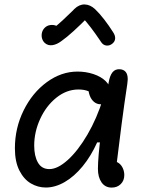

<svg xmlns="http://www.w3.org/2000/svg" viewBox="-20 -838 660 870"><path d="M47.5 -166Q47.5 -257.7 87.1 -337.8Q126.7 -418 192.2 -465.8Q257.8 -513.7 331.3 -513.7Q369.5 -513.7 403.9 -502.2Q438.3 -490.7 459.4 -469.8Q480.5 -449 480.5 -422.5Q480.5 -399.8 469.8 -382.7Q459 -365.5 436.2 -365.5Q419.2 -365.5 406.2 -376.2Q393.3 -387 386.6 -405.2Q379.8 -423.5 379.8 -445.3H427.8V-398Q424 -400.8 420 -403.2Q399.2 -417.2 380.2 -424.8Q361.3 -432.5 335.7 -432.5Q281.7 -432.5 235.4 -395.4Q189.2 -358.3 162.1 -299.3Q135 -240.3 135 -178.2Q135 -130.8 151.9 -101.3Q168.8 -71.8 203.8 -71.8Q241.3 -71.8 287.2 -113.2Q333 -154.5 376 -227.8Q419 -301.2 447.3 -392.3H483.7L451.2 -192.8H420.3Q392.3 -130.5 354.2 -84.2Q316.2 -38 273.2 -13.2Q230.3 11.7 187.5 11.7Q152 11.7 120.2 -6.7Q88.3 -25.2 67.9 -65.2Q47.5 -105.2 47.5 -166ZM423.7 -73Q423.7 -126.2 438.3 -238.1Q453 -350 470.5 -453.8Q471.5 -458 472.2 -463.7Q477.5 -495.2 489.8 -510.5Q502.2 -525.8 523.7 -524.2Q538.2 -523 546.7 -515.1Q555.2 -507.2 557.7 -492.6Q560.2 -478 556.7 -456.8Q543.2 -368.7 530.8 -273.4Q518.3 -178.2 506 -75.5L492.5 -107Q507.7 -107 519.2 -98.2Q530.7 -89.3 536.9 -75Q543.2 -60.7 543.2 -44.7Q543.2 -19.7 527.1 -3.8Q511 12 486.3 12Q456.5 12 440.1 -11.6Q423.7 -35.2 423.7 -73ZM180.8 -710.2Q191.5 -722 206.8 -724.3Q222 -726.7 235.6 -721Q249.2 -715.3 254.8 -705.2L216.3 -706Q240 -723.8 263.2 -745.3Q286.5 -766.8 310.2 -790.2L316.8 -797.2Q338.8 -818.5 363.6 -817.8Q388.3 -817.2 410.3 -797Q431.5 -776.8 453.1 -748.6Q474.7 -720.3 492.7 -691.8Q502.5 -677 501.8 -663.6Q501.2 -650.2 489.2 -640.3Q477 -630.2 462.4 -631.6Q447.8 -633 438.2 -647.3L433.8 -654Q412.8 -685.2 391.6 -713.2Q370.3 -741.2 347 -765.8L382.3 -763.8Q346.8 -727.5 314.2 -697.8Q281.7 -668.2 257.5 -651.3Q237.3 -636.3 217.8 -633.4Q198.3 -630.5 184.2 -642.3Q175.2 -649.8 171.2 -661.8Q167.2 -673.8 169.5 -686.9Q171.8 -700 180.8 -710.2Z"/></svg>

Font: Monaspace Radon Var
Style: Regular
Weight: 400
Designer: Riley Cran and the Lettermatic Team
Version: Version 1.000 (Monaspace Radon Var)